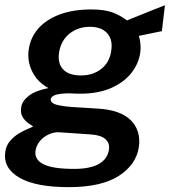

<svg xmlns="http://www.w3.org/2000/svg" viewBox="-33 -562 666 752"><path d="M236 171Q107.5 171 43.2 134Q-21 97 -12.5 34Q-9 8 6.2 -9.8Q21.5 -27.5 40.5 -39Q59.5 -50.5 75.5 -57Q91.5 -63.5 97 -66.5Q90.5 -71 78 -79.5Q65.5 -88 56 -103Q46.5 -118 50 -141.5Q53 -165.5 79 -186.2Q105 -207 156.5 -217Q114 -240.5 93.5 -281.2Q73 -322 79.5 -368Q86 -415 117.2 -450.5Q148.5 -486 201.2 -505.5Q254 -525 325 -525Q377 -525 408.5 -513Q440 -501 464 -482Q475.5 -486.5 494.5 -494.2Q513.5 -502 535.5 -510.8Q557.5 -519.5 578.2 -527.8Q599 -536 613 -541.5L601 -440L511 -421.5Q520.5 -388.5 516.5 -357Q510.5 -313 481.5 -276.2Q452.5 -239.5 402 -217.2Q351.5 -195 280 -195Q270.5 -195 257.8 -195.5Q245 -196 239 -196.5Q199.5 -196 183 -189.8Q166.5 -183.5 165.5 -172.5Q166 -158.5 186 -152.5Q206 -146.5 247 -143Q266 -141.5 293.2 -140.2Q320.5 -139 352 -136.5Q439.5 -131 479.5 -90.8Q519.5 -50.5 511 13Q501 82.5 432.5 126.8Q364 171 236 171ZM256.5 99.5Q321 99.5 355 79.8Q389 60 394 22.5Q397 -2 379.5 -17.5Q362 -33 322 -35.5L198.5 -44Q178 -45 157.5 -35.5Q137 -26 123 -9Q109 8 106 29Q101.5 63.5 137.8 81.5Q174 99.5 256.5 99.5ZM284 -266.5Q331.5 -266.5 364.2 -292.5Q397 -318.5 403 -365Q409 -408.5 386 -432.8Q363 -457 319.5 -457Q271.5 -457 238 -429.2Q204.5 -401.5 198 -353.5Q192.5 -312.5 215 -289.5Q237.5 -266.5 284 -266.5Z"/></svg>

Font: Public Sans Thin SemiBold
Style: Italic
Weight: 600
Italic angle: -8°
Version: Version 2.001